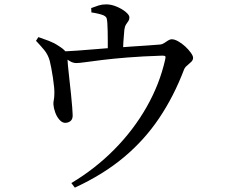

<svg xmlns="http://www.w3.org/2000/svg" viewBox="-20 -803 1040 880"><path d="M307 36Q416 -29 504 -118Q592 -207 652 -312.5Q712 -418 737 -530Q740 -542 737.5 -545Q735 -548 724 -548Q632 -545 564 -539.5Q496 -534 448 -528Q400 -522 371 -518Q342 -514 330 -514Q314 -514 299 -523.5Q284 -533 257 -550V-567Q290 -568 334 -571Q378 -574 423 -578Q468 -582 506 -584Q541 -587 580 -589.5Q619 -592 655 -594.5Q691 -597 715 -599Q724 -600 733 -606Q742 -612 750.5 -617.5Q759 -623 768 -623Q780 -623 797 -613.5Q814 -604 829 -590Q844 -576 854.5 -561.5Q865 -547 865 -538Q865 -528 856.5 -519.5Q848 -511 837.5 -502.5Q827 -494 823 -483Q777 -362 709.5 -261.5Q642 -161 547.5 -82Q453 -3 323 57ZM281 -240Q266 -239 253 -253.5Q240 -268 233 -288Q226 -308 225 -323Q224 -332 226.5 -344.5Q229 -357 229 -370Q230 -383 228 -403.5Q226 -424 222.5 -447.5Q219 -471 215 -491.5Q211 -512 208 -524Q200 -553 182.5 -574Q165 -595 145 -616L156 -633Q180 -625 204.5 -615.5Q229 -606 248 -593Q272 -578 279.5 -567.5Q287 -557 289 -536Q289 -528 291.5 -501.5Q294 -475 298 -440Q302 -405 305.5 -371Q309 -337 311 -311Q313 -285 313 -277Q314 -259 305 -250Q296 -241 281 -240ZM474 -551Q474 -557 474 -575Q474 -593 474 -616Q474 -639 473.5 -661Q473 -683 472 -697Q471 -713 468.5 -720Q466 -727 454 -733Q444 -737 429 -740.5Q414 -744 399 -746L398 -766Q416 -773 432 -778Q448 -783 467 -783Q490 -783 515 -772.5Q540 -762 556.5 -748Q573 -734 573 -724Q573 -713 568 -706Q563 -699 557.5 -690.5Q552 -682 550 -667Q549 -652 547 -630.5Q545 -609 544.5 -588Q544 -567 544 -552Z"/></svg>

Font: Noto Serif JP ExtraLight Medium
Style: Regular
Weight: 500
Version: Version 2.003-H1;hotconv 1.1.1;makeotfexe 2.6.0